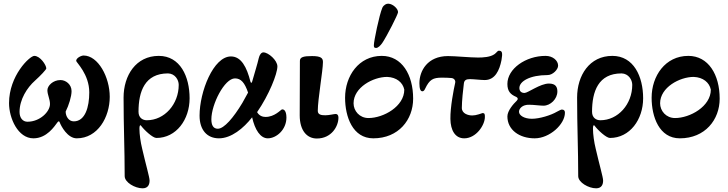

<svg xmlns="http://www.w3.org/2000/svg" viewBox="-20 -736 3945 1041"><path d="M161 14C234 14 275 -51 291 -72C294 -76 296 -78 298 -78C301 -78 303 -76 304 -72C311 -53 346 14 396 14C510 14 575 -101 575 -211C575 -318 512 -435 433 -435C421 -435 393 -422 393 -406C393 -398 464 -334 464 -235C464 -156 442 -78 380 -78C352 -78 336 -106 336 -131C353 -165 368 -213 368 -242C368 -279 336 -302 308 -302C267 -302 237 -271 237 -247C237 -222 251 -199 251 -172C251 -130 196 -76 129 -76C103 -76 86 -97 86 -129C86 -197 127 -261 170 -299C200 -326 231 -359 231 -365C231 -383 198 -433 166 -433C141 -433 29 -326 29 -177C29 -94 78 14 161 14Z M753 285C783 285 791 264 791 243C791 225 770 154 751 71C742 35 736 -9 736 -38C736 -50 738 -57 741 -57C742 -57 744 -56 745 -54C762 -31 808 12 828 12C936 12 1008 -88 1008 -203C1008 -321 957 -433 841 -433C717 -433 650 -327 650 -207C650 -49 656 72 656 219C656 253 712 285 753 285ZM776 -84C754 -84 731 -97 731 -130C731 -240 765 -338 891 -338C929 -337 949 -303 949 -276C949 -171 872 -84 776 -84Z M1167 14C1234 14 1300 -40 1347 -100C1362 -32 1392 14 1432 14C1478 14 1533 -32 1533 -99C1533 -113 1530 -143 1511 -143C1511 -143 1510 -143 1509 -143C1501 -140 1469 -102 1420 -102C1405 -102 1386 -107 1374 -128C1439 -222 1484 -336 1484 -376C1484 -409 1435 -452 1408 -452C1396 -452 1387 -438 1383 -421C1376 -390 1360 -339 1347 -293C1346 -289 1344 -287 1343 -287C1341 -287 1339 -289 1338 -293C1318 -372 1288 -430 1232 -430C1137 -430 1062 -239 1062 -109C1062 -31 1103 14 1167 14ZM1161 -38C1136 -38 1126 -58 1126 -89C1126 -170 1197 -311 1254 -311C1287 -311 1307 -287 1325 -234C1314 -215 1304 -196 1294 -178C1246 -98 1195 -38 1161 -38Z M1698 15C1777 15 1815 -51 1815 -98C1815 -112 1809 -118 1800 -118C1790 -118 1766 -111 1744 -111C1722 -111 1703 -114 1703 -135C1703 -198 1731 -353 1731 -400C1731 -421 1720 -432 1672 -432C1627 -432 1606 -427 1606 -406L1605 -111C1605 -27 1645 15 1698 15Z M2019 -476C2031 -476 2044 -491 2052 -502C2079 -542 2137 -657 2138 -669C2140 -687 2111 -715 2086 -716C2075 -717 2060 -709 2053 -694C2036 -654 2007 -512 2007 -491C2007 -481 2008 -476 2019 -476ZM2004 14C2141 14 2220 -87 2220 -201C2220 -331 2159 -433 2050 -433C1925 -433 1851 -324 1851 -206C1851 -103 1892 14 2004 14ZM1978 -96C1929 -96 1897 -135 1897 -176C1897 -262 2003 -319 2079 -319C2130 -317 2164 -289 2172 -250C2172 -159 2059 -96 1978 -96Z M2497 14C2561 14 2609 -57 2609 -102C2609 -117 2608 -123 2596 -123C2595 -123 2586 -119 2575 -116C2563 -112 2550 -110 2540 -110C2520 -110 2484 -119 2484 -151C2484 -187 2491 -253 2495 -283C2497 -301 2507 -307 2528 -307C2547 -307 2589 -302 2608 -302C2664 -302 2688 -354 2699 -410C2706 -450 2703 -461 2685 -461C2677 -461 2674 -452 2662 -443C2639 -426 2599 -424 2572 -424C2528 -424 2449 -432 2409 -432C2298 -432 2254 -352 2254 -285C2254 -253 2260 -241 2270 -241C2279 -241 2283 -251 2285 -255C2309 -305 2327 -315 2377 -315C2396 -315 2416 -314 2427 -313C2441 -312 2451 -301 2448 -287C2440 -252 2421 -155 2422 -91C2423 -29 2448 14 2497 14Z M2879 14C2960 14 3043 -62 3043 -125C3043 -137 3037 -142 3026 -142C3022 -142 3012 -137 2999 -130C2967 -111 2905 -92 2864 -92C2821 -92 2794 -111 2794 -130C2794 -146 2809 -163 2834 -167C2838 -168 2844 -168 2850 -168C2874 -168 2908 -163 2927 -163C2964 -163 3002 -199 3002 -240C3002 -264 2993 -283 2956 -283C2909 -283 2842 -232 2824 -232C2804 -232 2796 -244 2796 -259C2796 -295 2853 -329 2949 -329C2977 -329 3006 -359 3006 -380C3006 -408 2977 -433 2938 -433C2830 -433 2731 -363 2731 -281C2731 -241 2748 -224 2778 -211C2790 -205 2789 -197 2781 -189C2765 -174 2731 -136 2731 -105C2731 -32 2796 14 2879 14Z M3212 285C3242 285 3250 264 3250 243C3250 225 3229 154 3210 71C3201 35 3195 -9 3195 -38C3195 -50 3197 -57 3200 -57C3201 -57 3203 -56 3204 -54C3221 -31 3267 12 3287 12C3395 12 3467 -88 3467 -203C3467 -321 3416 -433 3300 -433C3176 -433 3109 -327 3109 -207C3109 -49 3115 72 3115 219C3115 253 3171 285 3212 285ZM3235 -84C3213 -84 3190 -97 3190 -130C3190 -240 3224 -338 3350 -338C3388 -337 3408 -303 3408 -276C3408 -171 3331 -84 3235 -84Z M3666 14C3803 14 3882 -87 3882 -201C3882 -331 3821 -433 3712 -433C3587 -433 3513 -324 3513 -206C3513 -103 3554 14 3666 14ZM3640 -96C3591 -96 3559 -135 3559 -176C3559 -262 3665 -319 3741 -319C3792 -317 3826 -289 3834 -250C3834 -159 3721 -96 3640 -96Z"/></svg>

Font: EB Garamond
Style: Bold
Weight: 700
Designer: Georg Duffner and Octavio Pardo
Foundry: Georg Duffner
Version: Version 1.000;PS 001.000;hotconv 1.0.88;makeotf.lib2.5.64775